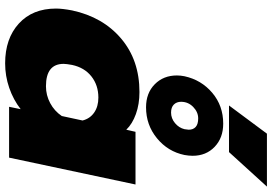

<svg xmlns="http://www.w3.org/2000/svg" viewBox="-172 -846 1034 729"><g transform="rotate(90 344.5 -482.0)"><path d="M488 -979H689L558 -835H381ZM267 -637Q267 -651 270 -666Q284 -730 333 -771.5Q382 -813 450 -813Q504 -813 538 -780.5Q572 -748 572 -697Q572 -683 569 -666Q556 -603 505.5 -561.5Q455 -520 388 -520Q334 -520 300.5 -553Q267 -586 267 -637ZM471 -666Q473 -678 473 -682Q473 -699 462.5 -708.5Q452 -718 430 -718Q406 -718 386.5 -699Q367 -680 367 -653Q367 -636 377.5 -625.5Q388 -615 408 -615Q430 -615 448 -630Q466 -645 471 -666ZM13 -178Q13 -202 20 -239Q45 -356 127 -425.5Q209 -495 330 -495Q376 -495 413.5 -481.5Q451 -468 473 -445L481 -480H681L579 0H386L395 -44Q359 -16 314 -0.5Q269 15 221 15Q127 15 70 -37Q13 -89 13 -178ZM421 -200 438 -279Q431 -307 408 -323Q385 -339 351 -339Q304 -339 270.5 -312.5Q237 -286 227 -239Q223 -217 223 -207Q223 -140 308 -140Q342 -140 372 -156Q402 -172 421 -200Z"/></g></svg>

Font: Prompt ExtraBold
Style: Italic
Weight: 800
Italic angle: -12°
Designer: Katatrad Team
Foundry: CadsonDemak
Version: Version 1.001